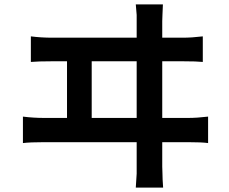

<svg xmlns="http://www.w3.org/2000/svg" viewBox="-20 -804 1040 871"><path d="M717 -737Q716 -724 716 -708V-444V-309V-185V-91V-48L717 -17Q717 7 720 47H596L600 -16V-46V-310V-446V-572V-666V-708V-736L596 -784H719ZM284 -576H396V-240H284ZM179 -269H834Q874 -269 924 -275V-155Q896 -159 834 -159H179Q117 -159 84 -155V-275Q132 -269 179 -269ZM216 -633H810Q850 -633 900 -639V-523Q872 -526 810 -526H216Q152 -526 120 -523V-639Q167 -633 216 -633Z"/></svg>

Font: Merged Yaku Han JP SemiBold
Style: Regular
Weight: 600
Designer: Ryoko NISHIZUKA 西塚涼子 (kana, bopomofo & ideographs); Paul D. Hunt (Latin, Greek & Cyrillic); Sandoll Communications 산돌커뮤니
Foundry: Adobe
Version: Version 2.004